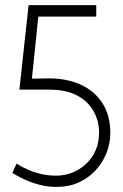

<svg xmlns="http://www.w3.org/2000/svg" viewBox="-20 -720 480 752"><path d="M105 -412 130 -655H357V-700H92L56 -369H172Q239 -369 282 -346Q325 -323 346.5 -284.5Q368 -246 368 -201Q368 -161 354 -130Q340 -99 316 -77Q292 -55 262 -43.5Q232 -32 200 -32Q167 -32 139 -39Q111 -46 89.5 -55.5Q68 -65 56.5 -72.5Q45 -80 45 -79L28 -42Q28 -43 41.5 -35Q55 -27 78.5 -16Q102 -5 134 3.5Q166 12 202 12Q250 12 288.5 -5.5Q327 -23 354.5 -53Q382 -83 397 -120.5Q412 -158 412 -199Q412 -268 381.5 -315.5Q351 -363 297 -388Q243 -413 172 -413Z"/></svg>

Font: Advent Pro Light
Style: Regular
Weight: 300
Version: Version 3.000